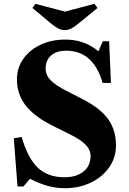

<svg xmlns="http://www.w3.org/2000/svg" viewBox="-20 -980 680 1009"><path d="M320.5 9Q274.5 9 231 -3Q187.5 -15 137.5 -40.5L103 0H72L52.5 -253.5L94 -260Q126 -148.5 178.8 -98.5Q231.5 -48.5 319 -48.5Q381.5 -48.5 418.8 -78.5Q456 -108.5 456 -161Q456 -192.5 429.8 -219.8Q403.5 -247 339.5 -278L259 -318Q161 -366.5 115 -425.5Q69 -484.5 69 -563Q69 -623.5 102.5 -670.8Q136 -718 193.2 -745Q250.5 -772 323 -772Q424.5 -772 497 -710.5L520.5 -763H553.5L563 -544H519.5Q470.5 -713.5 328 -713.5Q277 -713.5 248.5 -688.5Q220 -663.5 220 -619.5Q220 -585.5 245.5 -558.8Q271 -532 334 -500L413 -459.5Q507 -411.5 548.2 -354Q589.5 -296.5 589.5 -216Q589.5 -152 554 -101Q518.5 -50 457.5 -20.5Q396.5 9 320.5 9ZM322 -822Q302.5 -822 286.8 -830Q271 -838 250.5 -854.5L150.5 -938L166 -960L321 -919L476 -960L492.5 -938L390 -854.5Q370 -838 354.2 -830Q338.5 -822 322 -822Z"/></svg>

Font: Libre Caslon Text
Style: Bold
Weight: 700
Designer: Pablo Impallari, Rodrigo Fuenzalida, Katja Schimmel
Foundry: Pablo Impallari, Rodrigo Fuenzalida
Version: Version 2.000